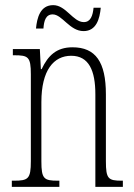

<svg xmlns="http://www.w3.org/2000/svg" viewBox="-20 -727 522 747"><path d="M305 -606C355 -606 368 -654 372 -697H344C341 -667 333 -641 306 -641C264 -641 237 -707 187 -707C136 -707 124 -657 120 -616H149C151 -646 158 -671 185 -671C222 -671 251 -606 305 -606ZM26 0H211V-24H205C151 -24 141 -31 141 -99V-330C141 -454 189 -510 257 -510C326 -510 351 -452 351 -360V0H458V-24H454C401 -24 392 -31 392 -100V-360C392 -486 352 -543 262 -543C200 -543 167 -511 142 -458H139L135 -536H30V-512H35C90 -512 100 -506 100 -438V-100C100 -31 90 -24 34 -24H26Z"/></svg>

Font: Noto Serif Devanagari ExtraCondensed ExtraLight
Style: Regular
Weight: 200
Width: 2
Designer: Universal Thirst, Indian Type Foundry and the Monotype Design Team
Foundry: Monotype Imaging Inc.
Version: Version 2.004